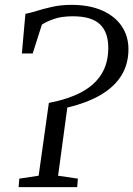

<svg xmlns="http://www.w3.org/2000/svg" viewBox="-20 -770 548 790"><path d="M56.5 0 59.5 -35 139 -47 181 -346.5Q261.5 -362 315.8 -391.2Q370 -420.5 397.8 -465.5Q425.5 -510.5 425.5 -573.5Q425.5 -637.5 391 -670.2Q356.5 -703 280 -703Q233 -703 201.5 -691.8Q170 -680.5 152.5 -669L114.5 -550H70L84.5 -713Q103.5 -716.5 131.5 -725.2Q159.5 -734 195.5 -742Q231.5 -750 274 -750Q348.5 -750 401 -726.5Q453.5 -703 481 -662Q508.5 -621 508.5 -567.5Q508.5 -507 480 -460.2Q451.5 -413.5 395.5 -380.2Q339.5 -347 257 -327.5L219 -47L300.5 -35L297.5 0Z"/></svg>

Font: Merriweather Light 18pt Light
Style: Italic
Weight: 300
Italic angle: -7.8°
Version: Version 2.101